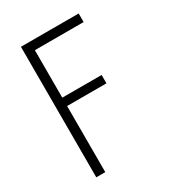

<svg xmlns="http://www.w3.org/2000/svg" viewBox="-157 -710 713 795"><g transform="rotate(-30 200.0 -312.0)"><path d="M68 0V-624H344V-583H111V-356H299V-316H111V0Z"/></g></svg>

Font: Inconsolata Condensed Light
Style: Regular
Weight: 300
Width: 3
Monospace: yes
Designer: Raph Levien, Cyreal, Brenton Simpson
Foundry: Raph Levien, Cyreal, Google
Version: Version 3.001; ttfautohint (v1.8.2.53-6de2)